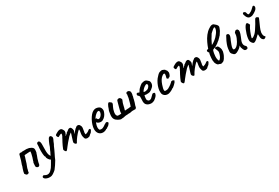

<svg xmlns="http://www.w3.org/2000/svg" viewBox="81 -1780 4564 3139"><g transform="rotate(-30 2363.0 -210.5)"><path d="M136 -17Q119 -18 111.5 -29Q104 -40 94 -51Q94 -64 99.5 -87Q105 -110 113.5 -134.5Q122 -159 128 -174Q132 -199 142 -223Q152 -247 158 -269Q163 -289 168 -307.5Q173 -326 178 -343Q181 -356 183 -363Q185 -370 189.5 -374.5Q194 -379 206 -383Q217 -379 225 -378.5Q233 -378 240 -382Q242 -384 257 -383.5Q272 -383 290 -383Q308 -383 317 -384Q332 -385 345 -381Q358 -377 373 -377Q392 -370 409.5 -360.5Q427 -351 437 -337.5Q447 -324 446 -303Q443 -288 443 -271Q443 -254 434 -239Q433 -230 424 -207.5Q415 -185 406 -160.5Q397 -136 395 -121Q394 -114 390.5 -107Q387 -100 387 -92Q386 -80 382.5 -66Q379 -52 371 -43Q361 -32 346 -34.5Q331 -37 320 -48Q309 -59 311 -74Q311 -85 312.5 -102.5Q314 -120 315 -134Q321 -142 322.5 -148.5Q324 -155 325 -161Q334 -184 343.5 -216Q353 -248 359 -277Q365 -306 363 -320Q348 -320 324.5 -318.5Q301 -317 281.5 -315.5Q262 -314 258 -314Q253 -314 251 -311.5Q249 -309 248 -305Q244 -280 233.5 -254Q223 -228 218 -204Q217 -197 211 -180.5Q205 -164 197 -144.5Q189 -125 183 -106.5Q177 -88 177 -78Q172 -71 170.5 -61Q169 -51 168 -39Q167 -27 158.5 -23.5Q150 -20 136 -17Z M464 202Q436 209 406 204.5Q376 200 354.5 187Q333 174 329 158Q326 146 333 138Q340 130 350 127.5Q360 125 365 131Q373 136 393 144.5Q413 153 439 148Q462 143 483 122.5Q504 102 518 83Q526 71 545 40Q564 9 584.5 -28.5Q605 -66 619 -98Q622 -106 626 -117Q630 -128 636 -135Q642 -147 646.5 -157.5Q651 -168 652 -172Q653 -177 661 -192Q669 -207 676 -222Q681 -237 691 -266Q701 -295 711 -313Q723 -336 730.5 -350.5Q738 -365 747 -368Q756 -375 761 -375Q766 -375 777 -369Q789 -357 793.5 -345.5Q798 -334 793.5 -317.5Q789 -301 774 -273Q766 -249 756.5 -229.5Q747 -210 742 -204Q737 -192 730.5 -177.5Q724 -163 719 -151Q701 -111 688 -86Q675 -61 665 -40Q655 -19 644 9Q621 46 599.5 79.5Q578 113 554 142Q544 151 528 164Q512 177 495 187.5Q478 198 464 202ZM596 -33Q581 -35 565.5 -52Q550 -69 541 -87.5Q532 -106 534 -114Q534 -119 534 -122Q534 -125 534 -125Q528 -125 523.5 -141Q519 -157 517.5 -182Q516 -207 515.5 -234.5Q515 -262 517 -286Q521 -303 521 -323.5Q521 -344 522 -356Q521 -372 526.5 -379Q532 -386 536 -389Q567 -402 579 -373.5Q591 -345 586 -273Q584 -233 585 -194Q586 -155 595 -126.5Q604 -98 621 -87Q628 -83 627 -74Q626 -65 621 -55Q616 -45 609 -38.5Q602 -32 596 -33Z M862 -37Q859 -41 854 -47Q849 -53 849 -57Q849 -59 848.5 -62Q848 -65 844 -65Q841 -68 848 -88Q855 -108 867.5 -134.5Q880 -161 893 -186.5Q906 -212 915 -227Q920 -230 921.5 -235.5Q923 -241 921 -241Q921 -241 926.5 -250.5Q932 -260 935 -263Q943 -277 947 -291.5Q951 -306 949 -316Q945 -321 940 -319Q935 -317 935 -317Q931 -316 923.5 -313.5Q916 -311 910 -307Q887 -291 878.5 -292Q870 -293 860 -317Q856 -328 857 -334.5Q858 -341 865 -347Q873 -354 881.5 -358Q890 -362 894 -365Q905 -372 916.5 -377Q928 -382 932 -383Q958 -391 976 -385Q994 -379 1003 -358Q1017 -341 1017 -320.5Q1017 -300 1003 -272L993 -257Q988 -247 991.5 -247Q995 -247 1000 -254Q1003 -258 1012 -266Q1021 -274 1024 -274Q1024 -274 1026.5 -275Q1029 -276 1029 -283Q1032 -286 1035.5 -289Q1039 -292 1039 -292Q1043 -292 1053 -299.5Q1063 -307 1079 -320Q1090 -328 1099 -328Q1122 -335 1136.5 -313Q1151 -291 1151 -256L1130 -202L1166 -246Q1172 -254 1178.5 -260Q1185 -266 1190 -270Q1192 -277 1196 -278Q1200 -279 1200 -279Q1200 -279 1202 -279.5Q1204 -280 1204 -283Q1209 -287 1215 -290.5Q1221 -294 1223 -298Q1240 -305 1257.5 -300.5Q1275 -296 1285 -275Q1292 -263 1294.5 -254Q1297 -245 1297 -227Q1295 -212 1293.5 -204.5Q1292 -197 1291 -189Q1290 -181 1288 -165Q1284 -157 1283.5 -148Q1283 -139 1283 -131Q1283 -118 1284 -113.5Q1285 -109 1292 -109Q1306 -112 1325.5 -121.5Q1345 -131 1357 -142Q1372 -156 1383.5 -153.5Q1395 -151 1398 -139Q1400 -135 1392.5 -121Q1385 -107 1375 -94Q1365 -81 1360 -81Q1357 -81 1351.5 -74.5Q1346 -68 1341 -65Q1334 -58 1327.5 -52Q1321 -46 1313 -46Q1309 -46 1303.5 -43.5Q1298 -41 1291 -41Q1281 -38 1260.5 -44Q1240 -50 1234 -72Q1230 -83 1225.5 -105Q1221 -127 1225 -152Q1229 -170 1230 -185Q1231 -200 1234 -206Q1234 -209 1234 -220.5Q1234 -232 1231 -232Q1227 -232 1213.5 -219Q1200 -206 1182 -186Q1164 -166 1146.5 -143.5Q1129 -121 1117 -102Q1108 -91 1101 -75Q1094 -59 1091 -57Q1084 -49 1072 -55Q1060 -61 1052 -74Q1049 -80 1047 -83.5Q1045 -87 1045 -94Q1045 -101 1049.5 -117Q1054 -133 1064 -164Q1075 -198 1083.5 -225.5Q1092 -253 1092 -253Q1092 -257 1077 -245.5Q1062 -234 1042 -217Q1033 -206 1014.5 -186Q996 -166 973 -139.5Q950 -113 927 -82Q898 -41 885.5 -32Q873 -23 862 -37Z M1551 8Q1503 8 1474.5 -25Q1446 -58 1447 -113Q1448 -149 1461 -191Q1474 -233 1495.5 -272.5Q1517 -312 1542.5 -341.5Q1568 -371 1595 -383Q1605 -388 1616.5 -391Q1628 -394 1640 -394Q1651 -394 1664 -391Q1677 -388 1686 -384Q1705 -377 1717 -363.5Q1729 -350 1734 -323Q1736 -307 1735 -298Q1734 -289 1729 -275Q1717 -240 1695.5 -212.5Q1674 -185 1643 -169Q1635 -164 1625.5 -162Q1616 -160 1606 -160Q1586 -160 1568 -167Q1550 -174 1538 -187L1531 -195L1527 -186Q1518 -162 1513.5 -142.5Q1509 -123 1509 -108Q1509 -96 1511 -84.5Q1513 -73 1518 -65Q1522 -59 1530.5 -56.5Q1539 -54 1550 -54Q1556 -54 1563 -54.5Q1570 -55 1576 -57Q1593 -63 1604 -70.5Q1615 -78 1627 -86L1631 -88L1630 -89Q1643 -96 1651.5 -101Q1660 -106 1661 -106Q1665 -108 1669 -111Q1679 -114 1692 -106.5Q1705 -99 1705 -87Q1704 -81 1696 -70Q1688 -59 1677.5 -48.5Q1667 -38 1659 -35Q1657 -34 1652 -32Q1647 -30 1645 -28H1646Q1637 -16 1628 -16H1620Q1616 -9 1594 -0.5Q1572 8 1551 8ZM1598 -219Q1613 -219 1624.5 -227Q1636 -235 1645 -245Q1666 -269 1671 -295Q1676 -321 1665 -332Q1660 -335 1656 -336Q1652 -337 1642 -334Q1633 -333 1617.5 -322Q1602 -311 1587.5 -296Q1573 -281 1564 -267L1551 -246Q1557 -249 1562.5 -249.5Q1568 -250 1569 -248Q1572 -242 1575.5 -235Q1579 -228 1584 -223.5Q1589 -219 1598 -219Z M1933 -35Q1920 -34 1915 -32.5Q1910 -31 1896 -36Q1858 -49 1829 -74Q1800 -99 1796 -142Q1794 -168 1799 -196Q1804 -224 1808 -251Q1814 -261 1820 -280Q1826 -299 1833.5 -319Q1841 -339 1851.5 -354.5Q1862 -370 1877 -374Q1886 -368 1895 -362Q1904 -356 1912 -349Q1920 -342 1920.5 -332.5Q1921 -323 1917 -314Q1913 -305 1909 -296.5Q1905 -288 1900 -279Q1891 -262 1883.5 -239Q1876 -216 1871.5 -192.5Q1867 -169 1869 -149Q1870 -138 1878 -123.5Q1886 -109 1900 -109Q1919 -109 1933.5 -108.5Q1948 -108 1962 -114Q1961 -120 1960.5 -127Q1960 -134 1961 -141Q1962 -149 1967 -169.5Q1972 -190 1979 -215.5Q1986 -241 1993 -267Q2000 -293 2005.5 -312Q2011 -331 2014 -336Q2020 -340 2026.5 -343Q2033 -346 2040 -348Q2047 -347 2054 -346Q2061 -345 2068 -343Q2072 -339 2074.5 -335Q2077 -331 2080 -326Q2089 -316 2089.5 -307.5Q2090 -299 2084 -287Q2066 -249 2058 -208.5Q2050 -168 2037 -129Q2039 -122 2043 -122Q2054 -126 2067.5 -125Q2081 -124 2093 -127Q2100 -129 2103.5 -127.5Q2107 -126 2111 -127Q2121 -131 2130 -131Q2139 -131 2148 -131Q2153 -140 2159 -158.5Q2165 -177 2171 -199Q2177 -221 2182 -240.5Q2187 -260 2190 -271Q2191 -276 2192.5 -287Q2194 -298 2195 -308.5Q2196 -319 2198 -322Q2202 -327 2199 -333Q2196 -339 2196 -348Q2198 -355 2201.5 -361Q2205 -367 2211 -372Q2255 -383 2275 -341Q2274 -326 2275 -311Q2276 -296 2269 -282Q2270 -272 2266 -258Q2262 -244 2258 -230.5Q2254 -217 2253 -205Q2247 -184 2239.5 -156Q2232 -128 2223 -108Q2221 -102 2220.5 -94Q2220 -86 2216 -77Q2212 -68 2197 -58Q2189 -58 2171.5 -58.5Q2154 -59 2137 -58.5Q2120 -58 2110 -54Q2095 -48 2075.5 -49.5Q2056 -51 2039 -47Q2035 -46 2032.5 -46.5Q2030 -47 2026 -47Q2002 -47 1979 -40.5Q1956 -34 1933 -35Z M2422 -19Q2383 -35 2370.5 -66Q2358 -97 2365 -157Q2367 -188 2365.5 -198Q2364 -208 2353 -218Q2350 -222 2341.5 -230Q2333 -238 2334 -243Q2333 -250 2335.5 -259Q2338 -268 2342 -269Q2347 -270 2352.5 -272.5Q2358 -275 2362 -273Q2366 -273 2372 -270.5Q2378 -268 2378 -264Q2382 -257 2391 -265Q2400 -273 2410 -293Q2420 -309 2436 -324.5Q2452 -340 2468 -353Q2484 -366 2495 -372Q2500 -374 2511.5 -377Q2523 -380 2536 -382.5Q2549 -385 2557 -384Q2575 -383 2590 -372Q2605 -361 2616 -349Q2629 -340 2633 -324Q2637 -308 2635 -290Q2633 -272 2626 -258Q2623 -248 2608 -232.5Q2593 -217 2573.5 -203Q2554 -189 2539 -183Q2526 -180 2506.5 -178Q2487 -176 2470 -177Q2453 -178 2447 -181Q2440 -185 2436 -173Q2432 -161 2430 -133Q2428 -114 2430 -105Q2432 -96 2434 -92Q2441 -83 2451.5 -74Q2462 -65 2484 -71Q2503 -75 2521.5 -96Q2540 -117 2556 -130Q2560 -137 2571 -139Q2582 -141 2596 -137Q2607 -130 2605.5 -118.5Q2604 -107 2593 -85Q2590 -78 2578.5 -66.5Q2567 -55 2553.5 -43.5Q2540 -32 2530 -26Q2500 -10 2473 -10Q2446 -10 2422 -19ZM2486 -229Q2506 -234 2518 -236.5Q2530 -239 2541.5 -248.5Q2553 -258 2569 -282Q2573 -293 2572 -303Q2571 -313 2568 -316Q2559 -326 2547.5 -322.5Q2536 -319 2525 -311Q2518 -308 2505 -297.5Q2492 -287 2479.5 -273.5Q2467 -260 2459.5 -248.5Q2452 -237 2456 -235Q2454 -231 2467.5 -230Q2481 -229 2486 -229Z M2799 -6Q2770 -1 2744.5 -10Q2719 -19 2703 -40Q2687 -61 2687 -93Q2684 -123 2693.5 -163.5Q2703 -204 2722 -244.5Q2741 -285 2764 -314Q2784 -338 2804 -358Q2824 -378 2840 -385Q2854 -391 2869 -393Q2884 -395 2892 -395Q2908 -391 2927 -381Q2946 -371 2946 -359Q2946 -359 2948.5 -356.5Q2951 -354 2951 -354Q2957 -354 2962.5 -340.5Q2968 -327 2970 -310Q2972 -293 2966 -282Q2962 -263 2951.5 -247.5Q2941 -232 2933 -232Q2929 -232 2925.5 -231.5Q2922 -231 2922 -226Q2922 -221 2915 -222Q2908 -223 2900 -228Q2892 -233 2889 -241Q2889 -246 2892.5 -256.5Q2896 -267 2900 -286Q2906 -314 2899.5 -323Q2893 -332 2873 -324Q2848 -310 2828 -287Q2808 -264 2791 -226.5Q2774 -189 2759 -130Q2753 -107 2755.5 -91.5Q2758 -76 2761 -75Q2775 -71 2796.5 -73.5Q2818 -76 2829 -82Q2845 -90 2862.5 -102Q2880 -114 2895 -125Q2900 -128 2906 -135.5Q2912 -143 2920 -147Q2928 -159 2936 -160.5Q2944 -162 2956 -162Q2964 -160 2972 -155Q2980 -150 2983 -144.5Q2986 -139 2980 -136Q2976 -136 2975.5 -133.5Q2975 -131 2975 -131Q2977 -127 2966.5 -114Q2956 -101 2940 -86Q2924 -71 2909.5 -60Q2895 -49 2889 -49Q2879 -49 2879 -43Q2879 -41 2864.5 -33Q2850 -25 2831.5 -17Q2813 -9 2799 -6Z M3082 -37Q3079 -41 3074 -47Q3069 -53 3069 -57Q3069 -59 3068.5 -62Q3068 -65 3064 -65Q3061 -68 3068 -88Q3075 -108 3087.5 -134.5Q3100 -161 3113 -186.5Q3126 -212 3135 -227Q3140 -230 3141.5 -235.5Q3143 -241 3141 -241Q3141 -241 3146.5 -250.5Q3152 -260 3155 -263Q3163 -277 3167 -291.5Q3171 -306 3169 -316Q3165 -321 3160 -319Q3155 -317 3155 -317Q3151 -316 3143.5 -313.5Q3136 -311 3130 -307Q3107 -291 3098.5 -292Q3090 -293 3080 -317Q3076 -328 3077 -334.5Q3078 -341 3085 -347Q3093 -354 3101.5 -358Q3110 -362 3114 -365Q3125 -372 3136.5 -377Q3148 -382 3152 -383Q3178 -391 3196 -385Q3214 -379 3223 -358Q3237 -341 3237 -320.5Q3237 -300 3223 -272L3213 -257Q3208 -247 3211.5 -247Q3215 -247 3220 -254Q3223 -258 3232 -266Q3241 -274 3244 -274Q3244 -274 3246.5 -275Q3249 -276 3249 -283Q3252 -286 3255.5 -289Q3259 -292 3259 -292Q3263 -292 3273 -299.5Q3283 -307 3299 -320Q3310 -328 3319 -328Q3342 -335 3356.5 -313Q3371 -291 3371 -256L3350 -202L3386 -246Q3392 -254 3398.5 -260Q3405 -266 3410 -270Q3412 -277 3416 -278Q3420 -279 3420 -279Q3420 -279 3422 -279.5Q3424 -280 3424 -283Q3429 -287 3435 -290.5Q3441 -294 3443 -298Q3460 -305 3477.5 -300.5Q3495 -296 3505 -275Q3512 -263 3514.5 -254Q3517 -245 3517 -227Q3515 -212 3513.5 -204.5Q3512 -197 3511 -189Q3510 -181 3508 -165Q3504 -157 3503.5 -148Q3503 -139 3503 -131Q3503 -118 3504 -113.5Q3505 -109 3512 -109Q3526 -112 3545.5 -121.5Q3565 -131 3577 -142Q3592 -156 3603.5 -153.5Q3615 -151 3618 -139Q3620 -135 3612.5 -121Q3605 -107 3595 -94Q3585 -81 3580 -81Q3577 -81 3571.5 -74.5Q3566 -68 3561 -65Q3554 -58 3547.5 -52Q3541 -46 3533 -46Q3529 -46 3523.5 -43.5Q3518 -41 3511 -41Q3501 -38 3480.5 -44Q3460 -50 3454 -72Q3450 -83 3445.5 -105Q3441 -127 3445 -152Q3449 -170 3450 -185Q3451 -200 3454 -206Q3454 -209 3454 -220.5Q3454 -232 3451 -232Q3447 -232 3433.5 -219Q3420 -206 3402 -186Q3384 -166 3366.5 -143.5Q3349 -121 3337 -102Q3328 -91 3321 -75Q3314 -59 3311 -57Q3304 -49 3292 -55Q3280 -61 3272 -74Q3269 -80 3267 -83.5Q3265 -87 3265 -94Q3265 -101 3269.5 -117Q3274 -133 3284 -164Q3295 -198 3303.5 -225.5Q3312 -253 3312 -253Q3312 -257 3297 -245.5Q3282 -234 3262 -217Q3253 -206 3234.5 -186Q3216 -166 3193 -139.5Q3170 -113 3147 -82Q3118 -41 3105.5 -32Q3093 -23 3082 -37Z M3804 -342Q3816 -364 3826 -388Q3836 -412 3849 -433Q3860 -450 3870.5 -467Q3881 -484 3891 -501Q3892 -503 3893 -504.5Q3894 -506 3895 -507Q3906 -519 3920.5 -530.5Q3935 -542 3948 -554Q3955 -560 3963.5 -565Q3972 -570 3978 -573Q3982 -573 3986 -569Q3990 -565 3990 -559Q3990 -537 3977.5 -509.5Q3965 -482 3949 -463Q3940 -453 3931.5 -442Q3923 -431 3914 -421Q3902 -408 3882.5 -392Q3863 -376 3842 -362Q3821 -348 3804 -342ZM3822 -276Q3819 -265 3823.5 -254Q3828 -243 3834.5 -230Q3841 -217 3844 -201Q3847 -185 3841 -163Q3838 -151 3833 -136Q3828 -121 3821 -107Q3819 -102 3812 -92.5Q3805 -83 3797.5 -74.5Q3790 -66 3784 -63Q3781 -61 3776 -65Q3771 -69 3769 -73Q3764 -86 3761 -108Q3758 -130 3759 -141Q3760 -150 3761.5 -169Q3763 -188 3766.5 -209.5Q3770 -231 3775.5 -247.5Q3781 -264 3789 -267Q3800 -272 3812 -276.5Q3824 -281 3834 -285Q3850 -291 3865.5 -303Q3881 -315 3897 -324Q3907 -336 3921 -344.5Q3935 -353 3945 -365Q3951 -372 3956 -376.5Q3961 -381 3967 -387Q3974 -392 3979 -400.5Q3984 -409 3993 -413Q3994 -419 3998.5 -423Q4003 -427 4005 -433Q4012 -447 4022 -459.5Q4032 -472 4037 -486Q4044 -504 4052.5 -524.5Q4061 -545 4054 -560Q4045 -580 4029 -593.5Q4013 -607 4000 -618Q3998 -620 3995 -621.5Q3992 -623 3990 -625Q3987 -624 3983 -625.5Q3979 -627 3976 -627Q3957 -628 3939 -619.5Q3921 -611 3907 -601Q3860 -571 3824 -524Q3788 -477 3762.5 -422.5Q3737 -368 3719 -316Q3712 -314 3705 -313.5Q3698 -313 3691 -312Q3690 -308 3688.5 -303Q3687 -298 3684 -289Q3688 -278 3693 -270Q3698 -262 3705 -257Q3698 -243 3694 -217Q3690 -191 3688.5 -164.5Q3687 -138 3687 -118Q3687 -112 3689 -107Q3691 -102 3691 -98Q3689 -85 3697 -65Q3705 -45 3717.5 -29.5Q3730 -14 3741 -14Q3754 -12 3768.5 -4Q3783 4 3797 -3Q3805 -6 3813 -8Q3821 -10 3828 -14Q3845 -25 3860.5 -48.5Q3876 -72 3884 -90Q3892 -103 3895.5 -117.5Q3899 -132 3904 -147Q3909 -159 3907.5 -174.5Q3906 -190 3908 -198Q3906 -208 3904 -216.5Q3902 -225 3899 -232Q3896 -243 3889 -253Q3882 -263 3876 -273Q3868 -275 3857 -277.5Q3846 -280 3835 -280Q3831 -279 3828 -278Q3825 -277 3822 -276Z M4226 -2Q4216 -12 4207.5 -29.5Q4199 -47 4193 -70Q4191 -78 4191.5 -90.5Q4192 -103 4191 -109Q4188 -102 4181.5 -93.5Q4175 -85 4169 -80Q4165 -76 4151 -64.5Q4137 -53 4123 -46Q4090 -25 4067 -24Q4044 -23 4025 -47Q4009 -60 4001.5 -77.5Q3994 -95 4000 -123Q4002 -158 4010 -191.5Q4018 -225 4043 -281Q4064 -322 4075 -342.5Q4086 -363 4089 -367Q4104 -372 4118 -366.5Q4132 -361 4134 -347Q4140 -337 4133 -312Q4126 -287 4108 -252Q4094 -218 4082 -184.5Q4070 -151 4068 -128Q4066 -105 4080 -100Q4089 -95 4109.5 -102Q4130 -109 4157 -140.5Q4184 -172 4211 -237Q4219 -257 4223 -272.5Q4227 -288 4228 -307Q4226 -319 4231.5 -329.5Q4237 -340 4249 -347Q4253 -352 4260 -356.5Q4267 -361 4269 -356L4285 -357Q4289 -358 4291.5 -351.5Q4294 -345 4299 -341Q4310 -332 4306.5 -302Q4303 -272 4280 -218Q4261 -177 4254.5 -156Q4248 -135 4247 -115Q4247 -97 4252.5 -82Q4258 -67 4273 -54Q4284 -47 4285.5 -35.5Q4287 -24 4286 -12Q4284 -3 4273 1.5Q4262 6 4249 5.5Q4236 5 4226 -2Z M4599 1Q4592 5 4580.5 -2Q4569 -9 4558 -23Q4551 -35 4548 -48.5Q4545 -62 4545 -87Q4546 -107 4544 -113.5Q4542 -120 4533.5 -113Q4525 -106 4502 -83Q4477 -58 4454.5 -43Q4432 -28 4418 -29Q4411 -29 4401 -37Q4391 -45 4383 -57Q4375 -69 4370 -81Q4364 -104 4368.5 -139.5Q4373 -175 4385 -214.5Q4397 -254 4412 -288.5Q4427 -323 4443 -344.5Q4459 -366 4471 -366Q4482 -365 4490.5 -355Q4499 -345 4506 -328Q4510 -321 4509.5 -316Q4509 -311 4501 -304Q4492 -292 4480 -268.5Q4468 -245 4457 -217.5Q4446 -190 4437.5 -165Q4429 -140 4425.5 -124Q4422 -108 4426 -108Q4440 -108 4457 -118Q4474 -128 4492 -145Q4513 -166 4529.5 -190Q4546 -214 4563 -242Q4576 -262 4590.5 -286Q4605 -310 4609 -320Q4623 -346 4630 -356.5Q4637 -367 4647 -370Q4652 -370 4658 -370Q4664 -370 4664 -370Q4670 -369 4678 -361Q4686 -357 4689.5 -352.5Q4693 -348 4693 -343Q4689 -333 4680.5 -313.5Q4672 -294 4668 -285Q4649 -242 4630.5 -200.5Q4612 -159 4604 -116Q4602 -102 4603.5 -83.5Q4605 -65 4609 -57Q4612 -51 4616.5 -43.5Q4621 -36 4627 -31Q4636 -25 4629.5 -17.5Q4623 -10 4612.5 -4.5Q4602 1 4599 1ZM4587 -424Q4555 -421 4534 -442Q4513 -463 4500 -508Q4497 -517 4498 -524.5Q4499 -532 4502 -537Q4506 -543 4513 -545Q4520 -547 4524 -545Q4538 -540 4546 -532Q4554 -524 4555 -510Q4557 -505 4558 -500.5Q4559 -496 4559 -496Q4564 -483 4571 -478.5Q4578 -474 4590 -479Q4608 -487 4624 -495.5Q4640 -504 4653 -517Q4664 -528 4674 -536.5Q4684 -545 4694 -555L4695 -556Q4701 -561 4709.5 -559Q4718 -557 4719 -554Q4725 -548 4725.5 -539.5Q4726 -531 4726 -523L4725 -520Q4725 -514 4716 -499Q4707 -484 4691 -472Q4676 -459 4659 -449.5Q4642 -440 4623 -431Q4616 -427 4608 -426Q4600 -425 4587 -424Z"/></g></svg>

Font: Caveat Medium
Style: Regular
Weight: 500
Designer: Pablo Impallari
Foundry: Pablo Impallari
Version: Version 2.000